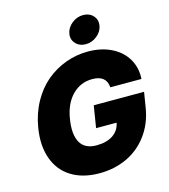

<svg xmlns="http://www.w3.org/2000/svg" viewBox="-137 -1071 1047 1189"><g transform="rotate(-15 386.5 -476.5)"><path d="M554.7 -487.2Q549 -565.3 459.5 -565.3Q383.9 -565.3 331 -512.1Q278.1 -458.8 262.8 -365.1Q246.4 -267.4 275.6 -214.7Q304.7 -161.9 380 -161.9Q445.7 -161.9 486.2 -189.6Q526.6 -217.3 535.5 -265.6H404.1L426.8 -406.2H749.3L733 -305.4Q716.6 -208.1 662.6 -136Q608.7 -63.9 528.9 -27Q449.2 9.9 353.7 9.9Q248.2 9.9 175.1 -34.8Q101.9 -79.5 71 -164.2Q40.1 -248.9 58.9 -362.2Q73.5 -449.9 113.3 -521.7Q153.1 -593.4 209.2 -640.1Q265.3 -686.8 334 -712Q402.7 -737.2 476.6 -737.2Q561.4 -737.2 626.4 -705.3Q691.4 -673.3 725.1 -616.3Q758.9 -559.3 754.3 -487.2ZM478 -784.1Q437.9 -784.1 413.5 -810.5Q389.2 -837 395.6 -873.6Q402 -910.9 434.5 -937Q467 -963.1 507.1 -963.1Q546.9 -963.1 570.8 -937Q594.8 -910.9 588.8 -873.6Q582.7 -836.6 550.2 -810.4Q517.8 -784.1 478 -784.1Z"/></g></svg>

Font: Karasuma Gothic
Style: Italic
Weight: 900
Italic angle: -9.39999°
Designer: Rasmus Andersson / Ryoko Nishizuka
Foundry: Genbu
Version: Version 1.00